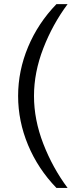

<svg xmlns="http://www.w3.org/2000/svg" viewBox="-20 -755 362 932"><path d="M253.9 157.2Q164.6 64.9 116.2 -51Q67.9 -167 67.9 -289.1Q67.9 -411.1 116.2 -526.9Q164.6 -642.6 253.9 -734.9H308.1Q235.4 -637.2 190.2 -520.5Q145 -403.8 145 -289.1Q145 -173.8 190.2 -57.1Q235.4 59.6 308.1 157.2Z"/></svg>

Font: Archivo Expanded Light
Style: Regular
Weight: 300
Width: 7
Designer: Hector Gatti
Foundry: Omnibus-Type
Version: Version 2.001